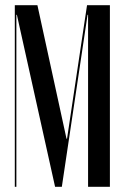

<svg xmlns="http://www.w3.org/2000/svg" viewBox="-20 -719 487 739"><path d="M403 0H319V-662H317L218 0H192L45 -662H43V0H37V-699H124L236 -185H238L315 -699H403Z"/></svg>

Font: Moniqa SemBd Narrow Display
Style: Regular
Weight: 600
Width: 4
Designer: Rajesh Rajput
Foundry: Rajesh Rajput
Version: Version 1.000